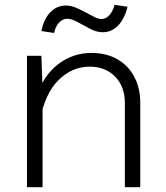

<svg xmlns="http://www.w3.org/2000/svg" viewBox="-20 -778 690 798"><path d="M499 0V-349Q499 -418 458.5 -459.5Q418 -501 353 -501Q280 -501 223.5 -445.5Q167 -390 146 -278L133 -378Q160 -464 221.5 -511Q283 -558 360 -558Q422 -558 467.5 -532Q513 -506 538 -459Q563 -412 563 -350V0ZM92 0V-546H152L157 -405V0ZM205 -641 152 -649Q162 -699 189 -727Q216 -755 254 -755Q274 -755 294.5 -746.5Q315 -738 335 -727Q355 -716 372 -707.5Q389 -699 402 -699Q421 -699 435.5 -716Q450 -733 456 -758L510 -750Q498 -700 471 -672Q444 -644 407 -644Q381 -644 354 -658.5Q327 -673 302 -686.5Q277 -700 259 -700Q240 -700 225 -683.5Q210 -667 205 -641Z"/></svg>

Font: Azeret Mono ExtraLight
Style: Regular
Weight: 250
Designer: Martin Vácha
Foundry: Displaay
Version: Version 1.002